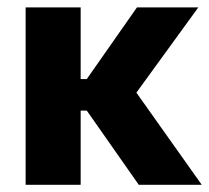

<svg xmlns="http://www.w3.org/2000/svg" viewBox="-20 -512 580 532"><path d="M364.5 0 220.5 -205.5H185.5V-293H220.5L359.5 -491.5H529.5L347.5 -241V-270L539 0ZM51 0V-491.5H203.5V0Z"/></svg>

Font: Anek Latin Medium
Style: Bold
Weight: 700
Version: Version 1.003